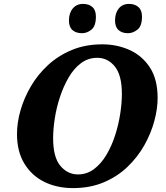

<svg xmlns="http://www.w3.org/2000/svg" viewBox="-20 -952 852 983"><path d="M354 11Q272 11 207.5 -20.5Q143 -52 105 -114Q67 -176 67 -266Q67 -324 85 -387Q103 -450 138 -510Q173 -570 225.5 -618.5Q278 -667 347.5 -696Q417 -725 504 -725Q579 -725 643.5 -696Q708 -667 747.5 -606.5Q787 -546 787 -450Q787 -395 770 -332Q753 -269 719 -208.5Q685 -148 633 -98Q581 -48 511 -18.5Q441 11 354 11ZM379 -59Q425 -59 461.5 -86.5Q498 -114 525 -159.5Q552 -205 569.5 -259.5Q587 -314 595.5 -369.5Q604 -425 604 -471Q604 -567 568 -611.5Q532 -656 478 -656Q431 -656 394.5 -628.5Q358 -601 331.5 -555.5Q305 -510 287 -455.5Q269 -401 260.5 -345.5Q252 -290 252 -244Q252 -147 289 -103Q326 -59 379 -59ZM635 -782Q605 -782 587 -798Q569 -814 569 -847Q569 -885 588 -908.5Q607 -932 641 -932Q670 -932 688.5 -916Q707 -900 707 -867Q707 -819 684 -800.5Q661 -782 635 -782ZM400 -782Q369 -782 351 -798Q333 -814 333 -847Q333 -885 352.5 -908.5Q372 -932 405 -932Q435 -932 453 -916Q471 -900 471 -867Q471 -819 448.5 -800.5Q426 -782 400 -782Z"/></svg>

Font: Noto Serif ExtraBold
Style: Italic
Weight: 800
Italic angle: -12°
Designer: Monotype Design Team
Foundry: Monotype Imaging Inc.
Version: Version 2.013